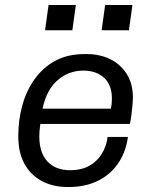

<svg xmlns="http://www.w3.org/2000/svg" viewBox="-20 -737 603 767"><path d="M250 10Q191 10 146.5 -14Q102 -38 77.5 -83Q53 -128 53 -193Q53 -257 69 -315.5Q85 -374 118 -420.5Q151 -467 200.5 -494Q250 -521 318 -521H326Q379 -521 420.5 -500.5Q462 -480 486.5 -441Q511 -402 511 -347Q511 -338 509.5 -320.5Q508 -303 505.5 -282Q503 -261 499 -242H141Q139 -228 138 -215Q137 -202 137 -193Q137 -127 169.5 -92Q202 -57 261 -57Q304 -57 335.5 -74Q367 -91 386 -121.5Q405 -152 410 -190H491Q482 -126 449.5 -81Q417 -36 367.5 -13Q318 10 257 10ZM150 -303H423Q426 -319 426.5 -328Q427 -337 427 -344Q427 -398 395.5 -426.5Q364 -455 313 -455Q255 -455 210.5 -417Q166 -379 150 -303ZM160 -616 174 -717H283L269 -616ZM386 -616 400 -717H509L495 -616Z"/></svg>

Font: Chivo Medium Light
Style: Italic
Weight: 300
Italic angle: -8.05°
Version: Version 2.002